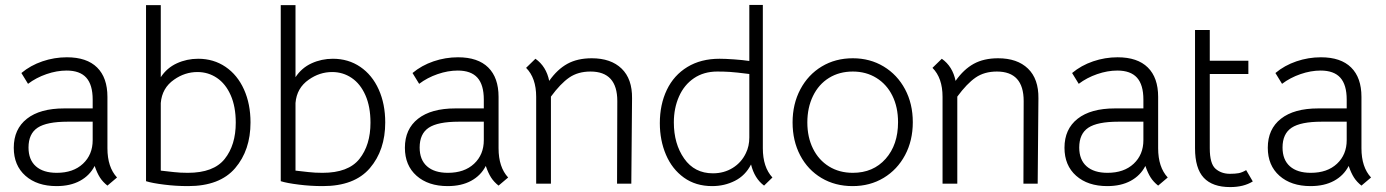

<svg xmlns="http://www.w3.org/2000/svg" viewBox="-20 -747 5636 781"><path d="M365 -72Q345 -33 305.5 -11.5Q266 10 210 10Q131 10 83.5 -32Q36 -74 36 -146Q36 -222 89.5 -264Q143 -306 241 -306H357V-342Q357 -402 331 -431Q305 -460 251 -460Q211 -460 169 -445.5Q127 -431 94 -406L67 -450Q104 -481 152.5 -497.5Q201 -514 252 -514Q333 -514 375 -472.5Q417 -431 417 -353V-144Q417 -67 456 -25L417 8Q398 -7 386.5 -25Q375 -43 365 -72ZM357 -177V-252H255Q170 -252 133 -227.5Q96 -203 96 -147Q96 -97 126 -70.5Q156 -44 211 -44Q278 -44 317.5 -81Q357 -118 357 -177Z M648 4Q599 -2 574 -10V-726H634V-433Q659 -471 699.5 -489.5Q740 -508 786 -508Q849 -508 897.5 -475Q946 -442 972.5 -383Q999 -324 999 -249Q999 -136 936.5 -63Q874 10 745 10Q695 10 648 4ZM939 -248Q939 -313 918.5 -359.5Q898 -406 862.5 -430Q827 -454 783 -454Q732 -454 688 -423Q639 -389 634 -328V-53L687 -47Q713 -44 744 -44Q849 -44 894 -100.5Q939 -157 939 -248Z M1196 4Q1147 -2 1122 -10V-726H1182V-433Q1207 -471 1247.5 -489.5Q1288 -508 1334 -508Q1397 -508 1445.5 -475Q1494 -442 1520.5 -383Q1547 -324 1547 -249Q1547 -136 1484.5 -63Q1422 10 1293 10Q1243 10 1196 4ZM1487 -248Q1487 -313 1466.5 -359.5Q1446 -406 1410.5 -430Q1375 -454 1331 -454Q1280 -454 1236 -423Q1187 -389 1182 -328V-53L1235 -47Q1261 -44 1292 -44Q1397 -44 1442 -100.5Q1487 -157 1487 -248Z M1956 -72Q1936 -33 1896.5 -11.5Q1857 10 1801 10Q1722 10 1674.5 -32Q1627 -74 1627 -146Q1627 -222 1680.5 -264Q1734 -306 1832 -306H1948V-342Q1948 -402 1922 -431Q1896 -460 1842 -460Q1802 -460 1760 -445.5Q1718 -431 1685 -406L1658 -450Q1695 -481 1743.5 -497.5Q1792 -514 1843 -514Q1924 -514 1966 -472.5Q2008 -431 2008 -353V-144Q2008 -67 2047 -25L2008 8Q1989 -7 1977.5 -25Q1966 -43 1956 -72ZM1948 -177V-252H1846Q1761 -252 1724 -227.5Q1687 -203 1687 -147Q1687 -97 1717 -70.5Q1747 -44 1802 -44Q1869 -44 1908.5 -81Q1948 -118 1948 -177Z M2120 -471 2158 -508Q2202 -477 2214 -418Q2247 -465 2288 -487.5Q2329 -510 2387 -510Q2465 -510 2508.5 -468Q2552 -426 2551 -347L2548 0H2490L2491 -336Q2491 -456 2382 -456Q2331 -456 2295.5 -431.5Q2260 -407 2221 -354V0H2161V-353Q2161 -430 2120 -471Z M2664 -246Q2664 -322 2692.5 -381.5Q2721 -441 2776 -474.5Q2831 -508 2907 -508Q2930 -508 2965.5 -505.5Q3001 -503 3028 -499V-727H3083V-144Q3083 -67 3122 -25L3088 8Q3049 -21 3035 -78Q3012 -33 2969.5 -11.5Q2927 10 2877 10Q2810 10 2762 -24.5Q2714 -59 2689 -117.5Q2664 -176 2664 -246ZM3014 -124Q3028 -152 3028 -188V-446Q2973 -453 2948.5 -454.5Q2924 -456 2898 -456Q2843 -456 2803 -429Q2763 -402 2742 -354.5Q2721 -307 2721 -249Q2721 -162 2763 -102Q2805 -42 2880 -42Q2925 -42 2960.5 -64Q2996 -86 3014 -124Z M3204 -249Q3204 -324 3235.5 -383.5Q3267 -443 3322.5 -476.5Q3378 -510 3449 -510Q3519 -510 3574.5 -476.5Q3630 -443 3661.5 -384Q3693 -325 3693 -250Q3693 -175 3661.5 -116Q3630 -57 3574.5 -23.5Q3519 10 3448 10Q3377 10 3321.5 -23Q3266 -56 3235 -115Q3204 -174 3204 -249ZM3633 -250Q3633 -311 3610 -357.5Q3587 -404 3545 -430Q3503 -456 3449 -456Q3394 -456 3352 -430Q3310 -404 3287 -356.5Q3264 -309 3264 -249Q3264 -189 3287 -142.5Q3310 -96 3352 -70Q3394 -44 3449 -44Q3532 -44 3582.5 -101Q3633 -158 3633 -250Z M3773 -471 3811 -508Q3855 -477 3867 -418Q3900 -465 3941 -487.5Q3982 -510 4040 -510Q4118 -510 4161.5 -468Q4205 -426 4204 -347L4201 0H4143L4144 -336Q4144 -456 4035 -456Q3984 -456 3948.5 -431.5Q3913 -407 3874 -354V0H3814V-353Q3814 -430 3773 -471Z M4639 -72Q4619 -33 4579.5 -11.5Q4540 10 4484 10Q4405 10 4357.5 -32Q4310 -74 4310 -146Q4310 -222 4363.5 -264Q4417 -306 4515 -306H4631V-342Q4631 -402 4605 -431Q4579 -460 4525 -460Q4485 -460 4443 -445.5Q4401 -431 4368 -406L4341 -450Q4378 -481 4426.5 -497.5Q4475 -514 4526 -514Q4607 -514 4649 -472.5Q4691 -431 4691 -353V-144Q4691 -67 4730 -25L4691 8Q4672 -7 4660.5 -25Q4649 -43 4639 -72ZM4631 -177V-252H4529Q4444 -252 4407 -227.5Q4370 -203 4370 -147Q4370 -97 4400 -70.5Q4430 -44 4485 -44Q4552 -44 4591.5 -81Q4631 -118 4631 -177Z M4841 -144V-625H4901V-500H5058V-446H4901V-144Q4901 -81 4924.5 -60.5Q4948 -40 4983 -40Q5004 -40 5018 -42.5Q5032 -45 5049 -55L5076 -9Q5039 14 4984 14Q4912 14 4876.5 -24Q4841 -62 4841 -144Z M5466 -72Q5446 -33 5406.5 -11.5Q5367 10 5311 10Q5232 10 5184.5 -32Q5137 -74 5137 -146Q5137 -222 5190.5 -264Q5244 -306 5342 -306H5458V-342Q5458 -402 5432 -431Q5406 -460 5352 -460Q5312 -460 5270 -445.5Q5228 -431 5195 -406L5168 -450Q5205 -481 5253.5 -497.5Q5302 -514 5353 -514Q5434 -514 5476 -472.5Q5518 -431 5518 -353V-144Q5518 -67 5557 -25L5518 8Q5499 -7 5487.5 -25Q5476 -43 5466 -72ZM5458 -177V-252H5356Q5271 -252 5234 -227.5Q5197 -203 5197 -147Q5197 -97 5227 -70.5Q5257 -44 5312 -44Q5379 -44 5418.5 -81Q5458 -118 5458 -177Z"/></svg>

Font: Bellota Text
Style: Regular
Weight: 400
Designer: Kemie Guaida
Foundry: Kemie Guaida
Version: Version 4.001